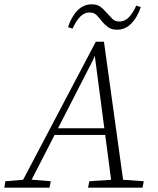

<svg xmlns="http://www.w3.org/2000/svg" viewBox="-50 -872 734 892"><path d="M-30 0 -25 -30 72 -38H87L186 -30L180 0ZM38 0 395 -678H433L527 0H471L388 -631H398L381 -591L78 0ZM186 -245 197 -276H470L469 -245ZM359 0 365 -30 486 -38H505L618 -30L612 0ZM266 -746Q282 -795 310 -823.5Q338 -852 376 -852Q402 -852 417.5 -840Q433 -828 446 -812Q460 -797 472 -784.5Q484 -772 505 -772Q529 -772 548 -791Q567 -810 583 -846L604 -839Q588 -791 560 -762.5Q532 -734 494 -734Q468 -734 452.5 -745.5Q437 -757 424 -772Q411 -789 399 -801.5Q387 -814 365 -814Q342 -814 323 -795Q304 -776 287 -739Z"/></svg>

Font: Source Serif 4 18pt Light
Style: Italic
Weight: 300
Italic angle: -12°
Designer: Frank Grießhammer
Foundry: Adobe Systems Incorporated
Version: Version 4.004;hotconv 1.0.116;makeotfexe 2.5.65601